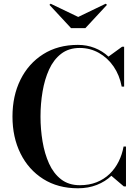

<svg xmlns="http://www.w3.org/2000/svg" viewBox="-20 -1001 748 1031"><path d="M398.5 10Q291 10 212 -40Q133 -90 90 -177Q47 -264 47 -375Q47 -486.5 90 -573.2Q133 -660 212 -710Q291 -760 398.5 -760Q446.5 -760 488.5 -743.5Q530.5 -727 562.5 -697L635.5 -750H646.5V-536H633.5Q622 -597.5 589.8 -644.2Q557.5 -691 510.5 -717.2Q463.5 -743.5 408.5 -743.5Q349 -743.5 308.2 -712Q267.5 -680.5 243.5 -627.5Q219.5 -574.5 208.5 -509Q197.5 -443.5 197.5 -375Q197.5 -307 208.5 -241.2Q219.5 -175.5 243.5 -122.5Q267.5 -69.5 308.2 -38Q349 -6.5 408.5 -6.5Q459 -6.5 499 -22.5Q539 -38.5 568.8 -67.2Q598.5 -96 617.2 -133.8Q636 -171.5 643.5 -214H656.5V0H645L578 -57Q545.5 -26 499.8 -8Q454 10 398.5 10ZM361.5 -850 245.5 -975 252 -981 400 -910 547.5 -981 554.5 -975 438.5 -850Z"/></svg>

Font: Bodoni Moda 18pt SemiBold
Style: Regular
Weight: 600
Designer: Owen Earl
Foundry: indestructible type
Version: Version 2.005